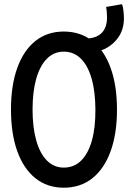

<svg xmlns="http://www.w3.org/2000/svg" viewBox="-20 -876 603 904"><path d="M280.3 7.8Q202.6 7.8 147 -36.6Q91.3 -81.1 61.5 -163.6Q31.7 -246.1 31.7 -360.4Q31.7 -474.1 61.5 -556.6Q91.3 -639.2 147 -683.3Q202.6 -727.5 280.3 -727.5Q358.4 -727.5 414.6 -683.3Q470.7 -639.2 500.7 -556.6Q530.8 -474.1 530.8 -360.4Q530.8 -246.1 500.7 -163.6Q470.7 -81.1 414.6 -36.6Q358.4 7.8 280.3 7.8ZM280.3 -86.9Q328.6 -86.9 361.8 -119.6Q395 -152.3 412.4 -213.4Q429.7 -274.4 429.2 -360.4Q428.7 -446.3 410.9 -507.3Q393.1 -568.4 360.1 -600.6Q327.1 -632.8 280.3 -632.8Q233.9 -632.8 200.9 -599.6Q168 -566.4 150.6 -505.4Q133.3 -444.3 133.3 -360.4Q133.3 -276.4 150.6 -214.8Q168 -153.3 200.9 -120.1Q233.9 -86.9 280.3 -86.9ZM384.3 -627.9 382.3 -694.3Q433.1 -695.3 458.5 -720.7Q483.9 -746.1 483.9 -794.4Q483.9 -802.7 482.9 -817.4Q481.9 -832 479.5 -843.3L554.7 -856.4Q559.6 -842.3 561.5 -822.8Q563.5 -803.2 563.5 -790.5Q563.5 -738.3 537.8 -701.2Q512.2 -664.1 471.2 -644.8Q430.2 -625.5 384.3 -627.9Z"/></svg>

Font: Reddit Mono Medium
Style: Regular
Weight: 500
Monospace: yes
Designer: Stephen Hutchings
Foundry: Reddit
Version: Version 1.014